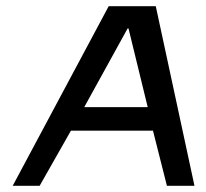

<svg xmlns="http://www.w3.org/2000/svg" viewBox="-20 -600 666 620"><path d="M21 0H108L209 -178H474L519 0H608L483 -580H331ZM252 -254 392 -508H395L457 -254Z"/></svg>

Font: Charger Sport
Style: SeBdExtObl
Weight: 600
Designer: Jasper
Foundry: Cannot Into Space Fonts
Version: Version 1.1